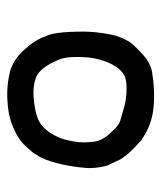

<svg xmlns="http://www.w3.org/2000/svg" viewBox="24 -483 455 543"><g transform="rotate(-90 251.5 -211.5)"><path d="M203.1 -414.1Q232.4 -418.9 262.2 -418.5Q292 -418 322.3 -410.2Q353.5 -401.4 380.9 -372.1Q412.1 -337.9 419.9 -310.5Q433.6 -288.1 433.6 -203.1Q433.6 -171.9 426.8 -132.8Q421.9 -103.5 407.2 -77.1Q400.4 -64.5 374 -40Q347.7 -13.7 318.4 -8.8Q265.6 0 217.8 -4.9Q168.9 -9.8 127 -39.1Q87.9 -72.3 72.3 -98.6Q58.6 -127 54.7 -135.7Q44.9 -171.9 48.8 -203.1Q50.8 -229.5 58.1 -263.7Q65.4 -297.9 78.1 -324.2L90.8 -344.7Q102.5 -359.4 115.2 -372.1Q127.9 -384.8 147.5 -394.5Q173.8 -408.2 203.1 -414.1ZM288.1 -341.8Q264.6 -346.7 231.4 -342.3Q198.2 -337.9 180.2 -328.6Q162.1 -319.3 147 -296.4Q131.8 -273.4 126 -246.1Q119.1 -215.8 120.6 -191.9Q122.1 -168 125 -161.1Q130.9 -142.6 150.4 -123Q167 -103.5 182.6 -98.6Q198.2 -93.8 223.6 -86.9Q246.1 -81.1 272 -81.1Q297.9 -81.1 308.6 -86.9Q339.8 -102.5 355.5 -161.1Q361.3 -182.6 361.8 -214.8Q362.3 -247.1 357.4 -263.7Q349.6 -287.1 336.9 -306.6Q324.2 -326.2 310.5 -334Q301.8 -338.9 288.1 -341.8Z"/></g></svg>

Font: JasonHandwriting4
Style: Regular
Weight: 400
Version: Version 1.01.21